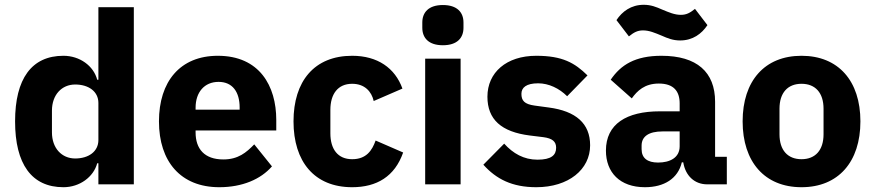

<svg xmlns="http://www.w3.org/2000/svg" viewBox="-20 -770 3650 802"><path d="M391 0H539V-740H391V-437H386C371 -495 313 -537 245 -537C112 -537 43 -441 43 -263C43 -85 112 12 245 12C313 12 371 -31 386 -88H391ZM294 -108C238 -108 197 -151 197 -217V-308C197 -374 238 -417 294 -417C350 -417 391 -388 391 -340V-185C391 -137 350 -108 294 -108Z M896 12C992 12 1069 -21 1116 -75L1042 -167C1009 -133 975 -104 913 -104C834 -104 797 -148 797 -217V-225H1134V-269C1134 -411 1064 -537 890 -537C732 -537 644 -429 644 -263C644 -95 735 12 896 12ZM893 -428C952 -428 981 -385 981 -321V-312H797V-320C797 -385 834 -428 893 -428Z M1451 12C1554 12 1629 -33 1664 -133L1549 -183C1534 -141 1510 -105 1451 -105C1391 -105 1360 -147 1360 -213V-311C1360 -377 1391 -420 1451 -420C1503 -420 1532 -388 1541 -348L1661 -400C1630 -486 1557 -537 1451 -537C1293 -537 1206 -431 1206 -263C1206 -95 1293 12 1451 12Z M1830 -581C1890 -581 1916 -612 1916 -654V-676C1916 -718 1890 -749 1830 -749C1770 -749 1744 -718 1744 -676V-654C1744 -612 1770 -581 1830 -581ZM1756 0H1904V-525H1756Z M2220 12C2355 12 2445 -62 2445 -163C2445 -254 2386 -306 2272 -321L2213 -329C2170 -335 2158 -350 2158 -378C2158 -404 2178 -422 2228 -422C2272 -422 2316 -401 2349 -368L2434 -455C2381 -507 2330 -537 2220 -537C2095 -537 2016 -467 2016 -366C2016 -271 2074 -219 2193 -204L2250 -197C2287 -192 2303 -179 2303 -153C2303 -122 2283 -103 2225 -103C2168 -103 2123 -129 2086 -170L1999 -82C2053 -22 2119 12 2220 12Z M2821 -601C2874 -601 2911 -629 2935 -665L2883 -733C2862 -716 2847 -708 2824 -708C2798 -708 2775 -718 2746 -730C2721 -741 2699 -750 2669 -750C2616 -750 2579 -722 2555 -686L2607 -618C2628 -635 2643 -643 2666 -643C2692 -643 2715 -633 2744 -621C2769 -610 2791 -601 2821 -601ZM3016 0V-115H2967V-345C2967 -469 2891 -537 2743 -537C2633 -537 2573 -499 2531 -437L2619 -359C2642 -391 2673 -421 2732 -421C2794 -421 2819 -389 2819 -338V-305H2736C2597 -305 2511 -252 2511 -141C2511 -50 2569 12 2674 12C2754 12 2812 -24 2828 -92H2834C2843 -36 2881 0 2934 0ZM2729 -91C2685 -91 2660 -109 2660 -147V-162C2660 -200 2690 -221 2747 -221H2819V-159C2819 -111 2778 -91 2729 -91Z M3328 12C3482 12 3574 -94 3574 -263C3574 -432 3482 -537 3328 -537C3174 -537 3082 -432 3082 -263C3082 -94 3174 12 3328 12ZM3328 -105C3270 -105 3236 -143 3236 -209V-316C3236 -382 3270 -420 3328 -420C3386 -420 3420 -382 3420 -316V-209C3420 -143 3386 -105 3328 -105Z"/></svg>

Font: IBM Plex Sans Thai Looped
Style: Bold
Weight: 700
Designer: Mike Abbink, Paul van der Laan, Pieter van Rosmalen, Ben Mitchell, Mark Frömberg
Foundry: Bold Monday
Version: Version 1.1